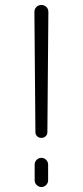

<svg xmlns="http://www.w3.org/2000/svg" viewBox="-20 -750 332 770"><path d="M173 -90V-27Q173 -16 165 -8Q157 0 146 0Q135 0 127 -8Q119 -16 119 -27V-90Q119 -101 127 -109Q135 -117 146 -117Q157 -117 165 -109Q173 -101 173 -90ZM122 -220 118 -702Q118 -714 126 -722Q134 -730 146 -730Q158 -730 166 -722Q174 -714 174 -702L170 -220Q170 -210 163 -203.5Q156 -197 146 -197Q136 -197 129 -203.5Q122 -210 122 -220Z"/></svg>

Font: Rounded Mplus 1c Light
Style: Regular
Weight: 300
Version: Version 1.059.20150529